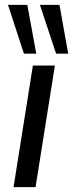

<svg xmlns="http://www.w3.org/2000/svg" viewBox="-20 -774 302 794"><path d="M36 0 116 -503H207L127 0ZM212 -552 145 -754H226L262 -552ZM79 -552 13 -754H93L130 -552Z"/></svg>

Font: Mulish ExtraLight Medium
Style: Italic
Weight: 500
Italic angle: -9°
Version: Version 3.603